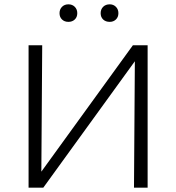

<svg xmlns="http://www.w3.org/2000/svg" viewBox="-20 -867 814 887"><path d="M255 -806Q255 -824 266.5 -835.5Q278 -847 296 -847Q314 -847 325.5 -835.5Q337 -824 337 -806Q337 -788 325.5 -777Q314 -766 296 -766Q278 -766 266.5 -777Q255 -788 255 -806ZM445 -806Q445 -824 456.5 -835.5Q468 -847 487 -847Q504 -847 515.5 -835.5Q527 -824 527 -806Q527 -788 515.5 -777Q504 -766 487 -766Q468 -766 456.5 -777Q445 -788 445 -806ZM662 0H599L603 -584L180 0H112V-658H175L171 -74L594 -658H662Z"/></svg>

Font: Isabella Sans
Style: Regular
Weight: 400
Designer: Original fonts by Christian Thalmann (Catharsis Fonts), Modifications by Cristiano Sobral
Version: Version 0.002;July 12, 2020;FontCreator 13.0.0.2655 64-bit; 